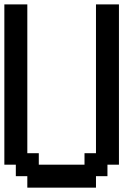

<svg xmlns="http://www.w3.org/2000/svg" viewBox="-20 -862 644 882"><path d="M262.7 0H105.5V-26.4V-52.7H79.1H52.7V-79.1V-105.5H26.4H0V-473.6V-841.8H52.7H105.5V-500V-158.2H131.8H158.2V-131.8V-105.5H262.7H368.2V-131.8V-158.2H394.5H420.9V-500V-841.8H473.6H526.4V-473.6V-105.5H500H473.6V-79.1V-52.7H447.3H420.9V-26.4V0Z"/></svg>

Font: VCR Jazz Mono
Style: Regular
Weight: 400
Version: Version 3.1